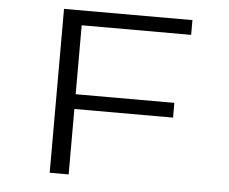

<svg xmlns="http://www.w3.org/2000/svg" viewBox="-51 -758 976 817"><g transform="rotate(5 437.5 -350.0)"><path d="M190 0V-700H738.5V-637H271V-342.5H692.5V-279.5H271V0Z"/></g></svg>

Font: Trispace SemiExpanded Light
Style: Regular
Weight: 300
Width: 6
Designer: Tyler Finck
Foundry: Etcetera Type Company
Version: Version 1.210; ttfautohint (v1.8.3)